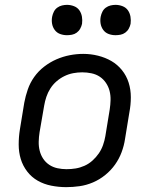

<svg xmlns="http://www.w3.org/2000/svg" viewBox="-20 -763 640 791"><path d="M253 8Q222 8 191.5 2Q161 -4 135.5 -18.5Q110 -33 92 -56.5Q74 -80 65.5 -108Q57 -136 57 -167.5Q57 -199 62 -230L80 -340Q85 -367 94.5 -394.5Q104 -422 121 -446Q138 -470 162 -488.5Q186 -507 212.5 -518.5Q239 -530 267 -535.5Q295 -541 323 -541Q354 -541 384 -533.5Q414 -526 439 -511.5Q464 -497 482.5 -474Q501 -451 510 -422.5Q519 -394 519 -362.5Q519 -331 513 -300L495 -190Q491 -163 481 -136Q471 -109 454 -85Q437 -61 413.5 -42Q390 -23 363 -11.5Q336 0 308 4Q280 8 253 8ZM254 -66Q273 -66 291.5 -69Q310 -72 328 -80Q346 -88 361 -101.5Q376 -115 387 -131Q398 -147 404.5 -165.5Q411 -184 414 -202L432 -312Q435 -332 435.5 -351Q436 -370 431.5 -388Q427 -406 416.5 -421.5Q406 -437 391 -447Q376 -457 357 -461Q338 -465 319 -465Q300 -465 281.5 -461.5Q263 -458 245.5 -449.5Q228 -441 213 -428Q198 -415 187.5 -398.5Q177 -382 171 -364Q165 -346 162 -328L143 -218Q140 -199 139.5 -179.5Q139 -160 143.5 -142Q148 -124 158 -109Q168 -94 183 -84Q198 -74 216.5 -70Q235 -66 254 -66ZM456 -618Q441 -618 427.5 -623Q414 -628 405.5 -639.5Q397 -651 394.5 -665.5Q392 -680 395 -695Q397 -705 402 -715Q407 -725 416 -731.5Q425 -738 435.5 -740.5Q446 -743 456 -743Q471 -743 485 -737.5Q499 -732 507 -720.5Q515 -709 517.5 -694.5Q520 -680 518 -665Q516 -655 510.5 -645Q505 -635 496 -628.5Q487 -622 476.5 -620Q466 -618 456 -618ZM256 -618Q241 -618 227.5 -623Q214 -628 205.5 -639.5Q197 -651 194.5 -665.5Q192 -680 195 -695Q197 -705 202 -715Q207 -725 216 -731.5Q225 -738 235.5 -740.5Q246 -743 256 -743Q271 -743 285 -737.5Q299 -732 307 -720.5Q315 -709 317.5 -694.5Q320 -680 318 -665Q316 -655 310.5 -645Q305 -635 296 -628.5Q287 -622 276.5 -620Q266 -618 256 -618Z"/></svg>

Font: Iosevka Curly Extended
Style: Italic
Weight: 400
Width: 7
Italic angle: -9°
Monospace: yes
Designer: Belleve Invis
Foundry: Belleve Invis
Version: Version 11.1.0; ttfautohint (v1.8.3)